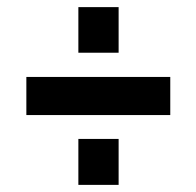

<svg xmlns="http://www.w3.org/2000/svg" viewBox="-20 -567 551 539"><path d="M200 -419V-547H313V-419ZM200 -48V-177H313V-48ZM54 -244V-351H458V-244Z"/></svg>

Font: PTCRaleway
Style: Bold
Weight: 700
Designer: Matt McInerney, Pablo Impallari, Rodrigo Fuenzalida
Foundry: Matt McInerney, Pablo Impallari, Rodrigo Fuenzalida
Version: Version 3.000g; ttfautohint (v1.5) -l 8 -r 28 -G 28 -x 14 -D